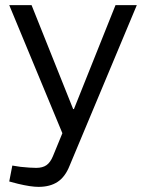

<svg xmlns="http://www.w3.org/2000/svg" viewBox="-20 -519 567 748"><path d="M130 209Q115 209 95 206Q75 203 50 197L16 188L28 126L60 131Q78 133 94.5 134Q111 135 121 135Q146 135 161 124.5Q176 114 186 90L223 0L16 -499H103L265 -94H268L430 -499H513L251 127Q234 170 204.5 189.5Q175 209 130 209Z"/></svg>

Font: REM Medium Light
Style: Regular
Weight: 300
Version: Version 1.005;gftools[0.9.28]